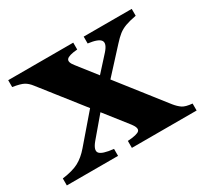

<svg xmlns="http://www.w3.org/2000/svg" viewBox="-114 -680 884 836"><g transform="rotate(-30 327.5 -262.0)"><path d="M329.5 0V-35Q378.5 -38 389 -49.5Q399.5 -61 379 -88L96 -447.5Q81.5 -466.5 65.2 -475.2Q49 -484 10.5 -490V-524.5H337.5V-490Q293 -486.5 283 -474.2Q273 -462 294 -436.5L576 -77Q591 -58.5 606 -48.2Q621 -38 655 -35V0ZM2.5 0V-35Q55.5 -42 85.2 -58Q115 -74 142 -105.5L292.5 -280.5L342 -266L206.5 -106Q179 -73 191 -57Q203 -41 260 -35V0ZM362.5 -266.5 309 -279 435.5 -418.5Q463 -449.5 452.2 -466.5Q441.5 -483.5 390 -490V-524.5H631.5V-490Q597 -483.5 576.2 -475.8Q555.5 -468 540 -455.8Q524.5 -443.5 505.5 -422.5Z"/></g></svg>

Font: Libre Caslon Text
Style: Regular
Weight: 400
Designer: Pablo Impallari, Rodrigo Fuenzalida, Katja Schimmel
Foundry: Pablo Impallari, Rodrigo Fuenzalida
Version: Version 2.000